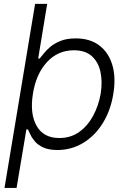

<svg xmlns="http://www.w3.org/2000/svg" viewBox="-20 -747 648 972"><path d="M157.7 -727.3H218.8L173.3 -450.6H180.8Q189.3 -460.2 202.4 -477.1Q215.6 -494 236.3 -511.2Q257.1 -528.4 288.2 -540.5Q319.2 -552.6 363.6 -552.6Q435.7 -552.6 482.8 -516.9Q529.8 -481.2 548.7 -418Q567.5 -354.8 553.6 -271.3Q539.8 -186.4 499.6 -122.5Q459.5 -58.6 400.7 -23.3Q342 12.1 271.7 12.4Q227.6 12.4 200.5 0.2Q173.3 -12.1 157.8 -29.8Q142.4 -47.6 134.4 -64.8Q126.4 -82 121.1 -92H113.6L63.9 204.5H2.8ZM489.7 -272.7Q499.3 -333.1 488.6 -383Q478 -432.9 444.8 -462.7Q411.6 -492.5 354 -492.5Q272.4 -492.2 217.5 -432.4Q162.6 -372.5 146.7 -272.7Q130.3 -171.2 165.5 -109.6Q200.6 -47.9 280.9 -48.3Q337.7 -48.3 380.7 -78.8Q423.7 -109.4 451.3 -160.5Q479 -211.6 489.7 -272.7Z"/></svg>

Font: Inter UI Light
Style: Italic
Weight: 300
Italic angle: 9.39999°
Designer: Rasmus Andersson
Foundry: rsms
Version: 3.2;8d6f07862